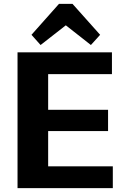

<svg xmlns="http://www.w3.org/2000/svg" viewBox="-20 -970 641 990"><path d="M193.1 -112.2H561.7V0H70.4V-700H557.2V-587.8H193.1L228.3 -674.6V-345.9L193.1 -403.9H537.2V-294.1H193.1L228.3 -352.1V-25.4ZM142.3 -790.5 284.1 -950H353.9L496.3 -790.5L448.7 -737.9L275.3 -874.1H363.7L189.3 -737.9Z"/></svg>

Font: Pathway Extreme 8pt Thin
Style: Regular
Weight: 100
Version: Version 1.001;gftools[0.9.26]